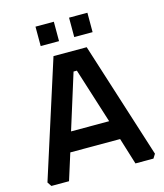

<svg xmlns="http://www.w3.org/2000/svg" viewBox="-126 -967 906 1061"><g transform="rotate(-15 326.5 -436.5)"><path d="M19 -24 232 -690H422L634 -24L619 0H516L469 -152H184L136 0H35ZM218 -263H436L336 -579H317ZM178 -762V-873H283V-762ZM370 -762V-873H475V-762Z"/></g></svg>

Font: Oxanium ExtraLight SemiBold
Style: Regular
Weight: 600
Version: Version 2.000